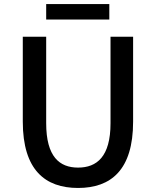

<svg xmlns="http://www.w3.org/2000/svg" viewBox="-20 -919 773 952"><path d="M367 13C530 13 640 -76 640 -316V-737H528V-308C528 -142 460 -88 367 -88C275 -88 209 -142 209 -308V-737H93V-316C93 -76 204 13 367 13ZM209 -822H522V-899H209Z"/></svg>

Font: Source Han Sans JP Medium
Style: Regular
Weight: 500
Designer: Ryoko NISHIZUKA 西塚涼子 (kana, bopomofo & ideographs); Paul D. Hunt (Latin, Greek & Cyrillic); Sandoll Communications 산돌커뮤니
Foundry: Adobe
Version: Version 2.002;hotconv 1.0.116;makeotfexe 2.5.65601